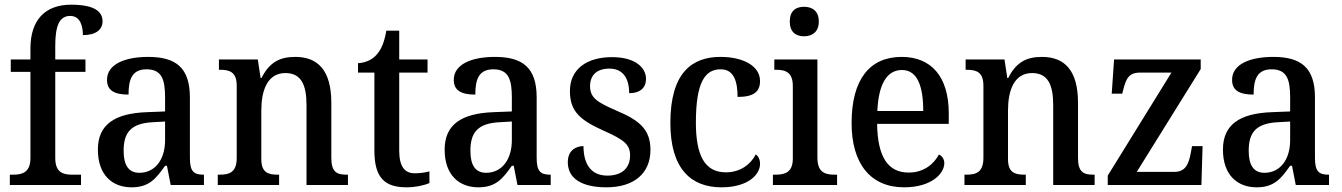

<svg xmlns="http://www.w3.org/2000/svg" viewBox="-20 -790 5732 820"><path d="M22 0H326V-44H288C250 -44 216 -53 216 -115V-483H345V-536H216V-594C216 -679 233 -722 280 -722C323 -722 334 -678 334 -640C390 -640 418 -664 418 -699C418 -739 386 -770 284 -770C171 -770 110 -703 110 -583V-536H26V-483H110V-115C110 -53 74 -44 37 -44H22Z M542 10C617 10 646 -27 685 -82H693L709 0H851V-44H848C806 -44 791 -60 791 -116V-374C791 -501 731 -547 613 -547C514 -547 437 -516 437 -449C437 -404 468 -386 529 -386C529 -450 543 -494 606 -494C673 -494 685 -447 685 -373V-314L608 -311C468 -306 398 -257 398 -151C398 -41 461 10 542 10ZM575 -52C529 -52 508 -85 508 -146C508 -223 538 -263 632 -268L685 -271V-191C685 -108 642 -52 575 -52Z M910 0H1172V-44H1167C1126 -44 1096 -52 1096 -111V-318C1096 -402 1121 -478 1199 -478C1266 -478 1289 -428 1289 -342V0H1466V-44H1462C1420 -44 1395 -53 1395 -116V-351C1395 -488 1339 -547 1241 -547C1176 -547 1131 -525 1097 -457H1093L1081 -536H915V-492H920C960 -492 991 -483 991 -424V-116C991 -53 959 -44 917 -44H910Z M1716 10C1757 10 1796 0 1814 -8V-58C1794 -53 1775 -50 1751 -50C1708 -50 1685 -79 1685 -147V-480H1806V-536H1685V-659H1630C1621 -608 1608 -578 1588 -556C1569 -534 1540 -522 1509 -520V-480H1579V-146C1579 -30 1624 10 1716 10Z M2023 10C2098 10 2127 -27 2166 -82H2174L2190 0H2332V-44H2329C2287 -44 2272 -60 2272 -116V-374C2272 -501 2212 -547 2094 -547C1995 -547 1918 -516 1918 -449C1918 -404 1949 -386 2010 -386C2010 -450 2024 -494 2087 -494C2154 -494 2166 -447 2166 -373V-314L2089 -311C1949 -306 1879 -257 1879 -151C1879 -41 1942 10 2023 10ZM2056 -52C2010 -52 1989 -85 1989 -146C1989 -223 2019 -263 2113 -268L2166 -271V-191C2166 -108 2123 -52 2056 -52Z M2570 10C2686 10 2758 -48 2758 -150C2758 -237 2711 -276 2614 -317C2531 -353 2500 -372 2500 -422C2500 -467 2527 -497 2583 -497C2637 -497 2667 -460 2667 -392C2714 -392 2739 -415 2739 -453C2739 -502 2692 -546 2594 -546C2486 -546 2414 -495 2414 -401C2414 -312 2460 -276 2560 -231C2645 -193 2671 -173 2671 -126C2671 -74 2638 -40 2574 -40C2502 -40 2472 -92 2472 -166C2441 -166 2405 -149 2405 -97C2405 -28 2464 10 2570 10Z M3061 10C3176 10 3226 -45 3226 -90C3226 -109 3219 -122 3208 -131C3186 -88 3142 -54 3080 -54C2990 -54 2952 -126 2952 -266C2952 -443 2993 -494 3058 -494C3115 -494 3130 -441 3130 -376C3200 -376 3226 -399 3226 -444C3226 -509 3153 -547 3057 -547C2936 -547 2843 -480 2843 -265C2843 -67 2933 10 3061 10Z M3414 -635C3448 -635 3477 -653 3477 -698C3477 -744 3448 -761 3414 -761C3379 -761 3353 -744 3353 -698C3353 -653 3379 -635 3414 -635ZM3281 0H3555V-44H3544C3502 -44 3471 -55 3471 -117V-536H3287V-492H3295C3335 -492 3366 -481 3366 -423V-113C3366 -55 3334 -44 3293 -44H3281Z M3841 10C3960 10 4013 -50 4013 -93C4013 -112 4002 -125 3990 -130C3968 -89 3925 -53 3861 -53C3774 -53 3728 -117 3726 -261H4032V-306C4032 -464 3956 -547 3831 -547C3695 -547 3617 -452 3617 -264C3617 -91 3698 10 3841 10ZM3923 -316H3727C3732 -429 3767 -491 3832 -491C3898 -491 3923 -422 3923 -316Z M4099 0H4361V-44H4356C4315 -44 4285 -52 4285 -111V-318C4285 -402 4310 -478 4388 -478C4455 -478 4478 -428 4478 -342V0H4655V-44H4651C4609 -44 4584 -53 4584 -116V-351C4584 -488 4528 -547 4430 -547C4365 -547 4320 -525 4286 -457H4282L4270 -536H4104V-492H4109C4149 -492 4180 -483 4180 -424V-116C4180 -53 4148 -44 4106 -44H4099Z M4711 0H5111L5116 -166H5071L5066 -139C5057 -88 5042 -56 4996 -56H4835L5108 -495V-536H4738L4728 -390H4773L4776 -402C4789 -455 4801 -480 4850 -480H4983L4711 -40Z M5347 10C5422 10 5451 -27 5490 -82H5498L5514 0H5656V-44H5653C5611 -44 5596 -60 5596 -116V-374C5596 -501 5536 -547 5418 -547C5319 -547 5242 -516 5242 -449C5242 -404 5273 -386 5334 -386C5334 -450 5348 -494 5411 -494C5478 -494 5490 -447 5490 -373V-314L5413 -311C5273 -306 5203 -257 5203 -151C5203 -41 5266 10 5347 10ZM5380 -52C5334 -52 5313 -85 5313 -146C5313 -223 5343 -263 5437 -268L5490 -271V-191C5490 -108 5447 -52 5380 -52Z"/></svg>

Font: Noto Serif Lao SemiCondensed Medium
Style: Regular
Weight: 500
Width: 4
Designer: Monotype Design Team
Foundry: Monotype Imaging Inc.
Version: Version 2.003